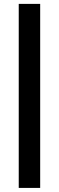

<svg xmlns="http://www.w3.org/2000/svg" viewBox="-20 -730 295 963"><path d="M181.5 212.5H74V-710.5H181.5Z"/></svg>

Font: Anek Odia SemiBold
Style: Regular
Weight: 600
Version: Version 1.003